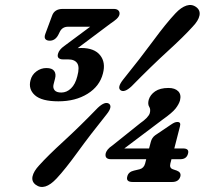

<svg xmlns="http://www.w3.org/2000/svg" viewBox="-20 -736 846 776"><path d="M589.5 -162.5Q594 -180 607.5 -189.5L670.5 -232Q680 -238.5 685.8 -240.8Q691.5 -243 697 -243Q712 -243 707.5 -226L684.5 -136H720Q745.5 -136 740 -115.5Q734.5 -92.5 708.5 -92.5H673L668.5 -75Q664 -57 678.5 -52L694.5 -46.5Q713 -39.5 709 -23Q702.5 -0.5 676 -0.5H516Q488 -0.5 494.5 -23Q499 -41.5 521.5 -46.5L544.5 -52Q561.5 -56.5 566.5 -75L571 -92.5H429Q401.5 -92.5 407.5 -117.5Q409.5 -124 415.5 -131.8Q421.5 -139.5 435.5 -149L546 -237.5Q580.5 -261.5 585.5 -279Q589.5 -294.5 583 -304.5Q576.5 -314.5 581 -332.5Q587 -353 607 -366.8Q627 -380.5 661 -380.5Q687 -380.5 700.2 -367.2Q713.5 -354 707.5 -330Q703 -314.5 689.5 -297.2Q676 -280 637 -252.5L482.5 -136H582.5ZM511.5 -387Q482.5 -360 467 -371.5Q453 -382.5 477 -413.5Q548 -501.5 599.5 -571.5Q651 -641.5 689 -682Q712 -706.5 733.8 -713.5Q755.5 -720.5 773.5 -707Q790.5 -694 786.2 -673.2Q782 -652.5 759 -628.5Q723 -588.5 657.2 -528.5Q591.5 -468.5 511.5 -387ZM375.5 -300.5Q405 -328 421 -316.5Q435.5 -304.5 411 -274Q344 -190.5 294 -121.5Q244 -52.5 209 -15Q160 37.5 124 10.5Q107 -2.5 111.5 -23.2Q116 -44 138.5 -68Q172.5 -106 237 -165Q301.5 -224 375.5 -300.5ZM396 -439Q383 -387.5 334 -357Q285 -326.5 216 -326.5Q148.5 -326.5 121 -351.2Q93.5 -376 103.5 -412.5Q109 -434 127.2 -447.5Q145.5 -461 167.5 -461Q190.5 -461 199 -449.2Q207.5 -437.5 202.5 -418.5L196.5 -395Q193 -381 200.5 -371.5Q208 -362 228 -362Q249.5 -362 267 -378.8Q284.5 -395.5 292.5 -428Q302.5 -464.5 292.2 -480.2Q282 -496 255 -496H234Q223 -496 217 -501.5Q211 -507 214.5 -519Q219 -535.5 239.5 -550L344.5 -628H255.5Q232 -628 222 -608L215 -594Q202.5 -571.5 181 -571.5Q169 -571.5 163.5 -578Q158 -584.5 163 -598.5L190.5 -672.5Q200 -700 234 -700H439.5Q453 -700 459 -693.2Q465 -686.5 462.5 -676Q460 -667.5 451 -659.2Q442 -651 425.5 -640L294 -541.5Q301 -542 309 -542Q361 -542 384.5 -513Q408 -484 396 -439Z"/></svg>

Font: Fraunces 72pt SuperSoft SemiBold
Style: Italic
Weight: 600
Italic angle: -16°
Version: Version 1.000;[b76b70a41]